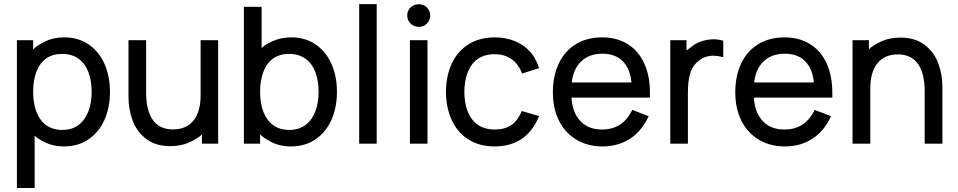

<svg xmlns="http://www.w3.org/2000/svg" viewBox="-20 -691 4668 936"><path d="M148.9 225.6H62.5V-495.1H141.6V-449.2Q152.3 -464.4 195.3 -486.6Q238.3 -508.8 293.5 -508.8Q362.3 -508.8 412.8 -473.9Q463.4 -439 489.7 -378.7Q516.1 -318.4 516.1 -243.7Q516.1 -168 489.7 -107.7Q463.4 -47.4 412.4 -12.2Q361.3 22.9 291 22.9Q240.2 22.9 200 3.2Q159.7 -16.6 148.9 -30.3ZM284.7 -57.6Q329.6 -57.6 361.6 -80.8Q393.6 -104 410.2 -146.2Q426.8 -188.5 426.8 -243.7Q426.8 -298.3 410.6 -340.3Q394.5 -382.3 362.1 -405.3Q329.6 -428.2 283.2 -428.2Q236.8 -428.2 205.3 -406Q173.8 -383.8 157.7 -341.8Q141.6 -299.8 141.6 -243.7Q141.6 -187.5 157.7 -145.5Q173.8 -103.5 205.6 -80.6Q237.3 -57.6 284.7 -57.6Z M810.5 21.5Q738.8 21.5 692.6 -13.9Q646.5 -49.3 626.5 -103.5Q606.4 -157.7 606.4 -218.8V-495.1H692.4V-238.3Q692.4 -154.3 724.4 -107.2Q756.3 -60.1 823.7 -60.1Q888.2 -60.1 923.1 -103.3Q958 -146.5 958 -226.6V-495.1H1043.5V9.3H964.4V-36.6Q954.1 -22 909.9 -0.2Q865.7 21.5 810.5 21.5Z M1397.5 22.9Q1343.3 22.9 1300.8 0.2Q1258.3 -22.5 1248 -37.1V9.3H1168.9V-657.7H1255.4V-456.5Q1266.1 -470.2 1307.4 -489.5Q1348.6 -508.8 1399.9 -508.8Q1468.8 -508.8 1519.3 -473.9Q1569.8 -439 1596.2 -378.7Q1622.6 -318.4 1622.6 -243.7Q1622.6 -168 1596.2 -107.7Q1569.8 -47.4 1518.8 -12.2Q1467.8 22.9 1397.5 22.9ZM1391.1 -57.6Q1436 -57.6 1468 -80.8Q1500 -104 1516.6 -146.2Q1533.2 -188.5 1533.2 -243.7Q1533.2 -298.3 1517.1 -340.3Q1501 -382.3 1468.5 -405.3Q1436 -428.2 1389.6 -428.2Q1343.3 -428.2 1311.8 -406Q1280.3 -383.8 1264.2 -341.8Q1248 -299.8 1248 -243.7Q1248 -187.5 1264.2 -145.5Q1280.3 -103.5 1312 -80.6Q1343.8 -57.6 1391.1 -57.6Z M1816.4 9.3H1731V-670.9H1816.4Z M2021.5 -560.1Q1997.6 -560.1 1981.4 -576.2Q1965.3 -592.3 1965.3 -615.2Q1965.3 -639.2 1981.7 -654.8Q1998 -670.4 2021.5 -670.4Q2045.4 -670.4 2061.3 -654.5Q2077.1 -638.7 2077.1 -615.2Q2077.1 -592.3 2061.3 -576.2Q2045.4 -560.1 2021.5 -560.1ZM2064 9.3H1978.5V-495.1H2064Z M2392.1 22.9Q2316.9 22.9 2263.4 -11.2Q2210 -45.4 2182.4 -105.5Q2154.8 -165.5 2153.8 -243.2Q2154.8 -321.8 2182.6 -381.6Q2210.4 -441.4 2264.2 -475.1Q2317.9 -508.8 2392.6 -508.8Q2443.4 -508.8 2486.6 -491.9Q2529.8 -475.1 2560.5 -443.1Q2591.3 -411.1 2607.9 -358.9L2525.4 -332.5Q2505.9 -381.8 2471.4 -404.3Q2437 -426.8 2392.1 -426.8Q2319.3 -426.8 2282 -377.9Q2244.6 -329.1 2243.7 -243.2Q2244.6 -156.2 2282.5 -107.9Q2320.3 -59.6 2392.1 -59.6Q2439 -59.6 2471.2 -80.3Q2503.4 -101.1 2523.4 -149.9L2608.4 -125Q2576.7 -48.8 2521.7 -12.9Q2466.8 22.9 2392.1 22.9Z M2917.5 22.9Q2844.7 22.9 2789.6 -10.3Q2734.4 -43.5 2704.8 -103Q2675.3 -162.6 2675.3 -240.7Q2675.3 -321.3 2704.3 -382.1Q2733.4 -442.9 2787.6 -475.8Q2841.8 -508.8 2915 -508.8Q2987.8 -508.8 3040.3 -475.8Q3092.8 -442.9 3120.6 -382.1Q3148.4 -321.3 3148.4 -238.8V-215.3H2766.1Q2769.5 -144.5 2808.1 -102.1Q2846.7 -59.6 2915 -59.6Q2963.9 -59.6 3000.5 -82Q3037.1 -104.5 3062.5 -155.3L3142.1 -124.5Q3107.9 -50.3 3049.8 -13.7Q2991.7 22.9 2917.5 22.9ZM3058.1 -289.1Q3052.7 -354.5 3016.6 -391.8Q2980.5 -429.2 2916.5 -429.2Q2851.6 -429.2 2812.7 -391.1Q2773.9 -353 2767.6 -289.1Z M3333.5 9.3H3247.6V-495.1H3326.7V-446.3Q3324.7 -442.9 3348.6 -460.9Q3369.6 -480 3399.7 -489.7Q3429.7 -499.5 3460 -499.5Q3480.5 -499.5 3505.9 -492.7V-412.6Q3476.1 -419.4 3459 -419.4Q3416 -419.4 3386.7 -395Q3355.5 -370.6 3344.5 -332.3Q3333.5 -293.9 3333.5 -242.7Z M3806.6 22.9Q3733.9 22.9 3678.7 -10.3Q3623.5 -43.5 3594 -103Q3564.5 -162.6 3564.5 -240.7Q3564.5 -321.3 3593.5 -382.1Q3622.6 -442.9 3676.8 -475.8Q3731 -508.8 3804.2 -508.8Q3877 -508.8 3929.4 -475.8Q3981.9 -442.9 4009.8 -382.1Q4037.6 -321.3 4037.6 -238.8V-215.3H3655.3Q3658.7 -144.5 3697.3 -102.1Q3735.8 -59.6 3804.2 -59.6Q3853 -59.6 3889.6 -82Q3926.3 -104.5 3951.7 -155.3L4031.2 -124.5Q3997.1 -50.3 3939 -13.7Q3880.9 22.9 3806.6 22.9ZM3947.3 -289.1Q3941.9 -354.5 3905.8 -391.8Q3869.6 -429.2 3805.7 -429.2Q3740.7 -429.2 3701.9 -391.1Q3663.1 -353 3656.7 -289.1Z M4574.2 9.3H4487.8V-248Q4487.8 -331.5 4455.6 -378.7Q4423.3 -425.8 4356.9 -425.8Q4292.5 -425.8 4257.6 -382.6Q4222.7 -339.4 4222.7 -259.3V9.3H4136.2V-495.1H4215.8V-449.7Q4226.1 -464.4 4270 -486.1Q4314 -507.8 4369.1 -507.8Q4441.4 -507.8 4487.5 -472.4Q4533.7 -437 4554 -382.6Q4574.2 -328.1 4574.2 -267.1Z"/></svg>

Font: Potro Sans Bangla SemiBold
Style: Regular
Weight: 600
Designer: Jayed Ahsan Saad
Foundry: Codepotro
Version: Potro Sans Bangla;Version 0.996;CodepotroFonts;